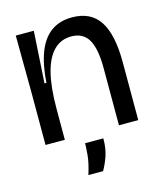

<svg xmlns="http://www.w3.org/2000/svg" viewBox="-108 -610 741 874"><g transform="rotate(-15 262.5 -173.5)"><path d="M47 0V-245L45 -516H130L115 -272H124Q130 -359 152.5 -416Q175 -473 215 -501.5Q255 -530 313 -530Q401 -530 442.5 -467Q484 -404 484 -273V0H393V-270Q393 -361 368 -404Q343 -447 287 -447Q239 -447 205.5 -414Q172 -381 155 -314.5Q138 -248 138 -144V0ZM200 183Q217 129 220 92.5Q223 56 223 39H309Q309 87 296.5 122.5Q284 158 269 183Z"/></g></svg>

Font: Bricolage Grotesque 96pt
Style: Regular
Weight: 400
Version: Version 1.001;gftools[0.9.33.dev8+g029e19f]